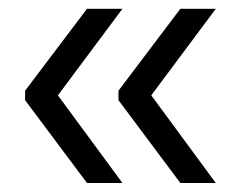

<svg xmlns="http://www.w3.org/2000/svg" viewBox="-20 -461 535 436"><path d="M323.5 -244.5 470 -45.5H389.5L249 -233.5V-255L389.5 -441H470ZM111.5 -244.5 258 -45.5H177.5L37 -233.5V-255L177.5 -441H258Z"/></svg>

Font: Anek Telugu
Style: Regular
Weight: 400
Designer: Omkar Bhoir (Telugu), Yesha Goshar (Latin)
Foundry: Ek Type
Version: Version 1.003